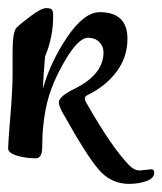

<svg xmlns="http://www.w3.org/2000/svg" viewBox="-23 -385 400 473"><path d="M322 35 349 32Q357 32 357 40Q357 54 338 61Q319 68 295 68Q250 68 219.5 32Q189 -4 135 -101Q122 -122 122 -133Q122 -148 164 -168Q232 -203 232 -256Q232 -271 221.5 -281.5Q211 -292 194 -292Q170 -292 137 -235.5Q104 -179 92.5 -129.5Q81 -80 81 -23Q81 5 65 5Q41 5 19 -1.5Q-3 -8 -3 -19.5Q-3 -31 2.5 -98.5Q8 -166 8 -200V-259Q8 -307 18 -317Q28 -327 53.5 -346Q79 -365 90.5 -365Q102 -365 105 -361Q108 -357 108 -346Q108 -293 88 -246Q83 -189 83 -167Q101 -232 142.5 -293.5Q184 -355 223 -355Q291 -355 291 -289Q291 -245 265 -209.5Q239 -174 195 -152Q186 -148 186 -143Q186 -138 189 -133Q252 -22 296 23Q308 35 322 35Z"/></svg>

Font: Cookie
Style: Regular
Weight: 400
Designer: Ania Kruk
Foundry: Ania Kruk
Version: Version 1.004